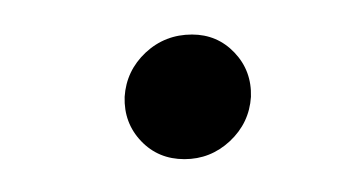

<svg xmlns="http://www.w3.org/2000/svg" viewBox="-20 -402 204 114"><path d="M89.5 -307.5Q74 -307.5 63.8 -318.2Q53.5 -329 54 -344.5Q55 -360 66.5 -370.8Q78 -381.5 94 -381.5Q109 -381.5 119.2 -370.8Q129.5 -360 129 -344.5Q128 -329 116.5 -318.2Q105 -307.5 89.5 -307.5Z"/></svg>

Font: Anybody ExtraExpanded ExtraLight
Style: Italic
Weight: 200
Width: 8
Italic angle: -10°
Designer: Tyler Finck
Foundry: Etcetera Type Company
Version: Version 1.010; ttfautohint (v1.8.3) -l 8 -r 50 -G 200 -x 14 